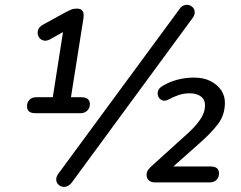

<svg xmlns="http://www.w3.org/2000/svg" viewBox="-20 -743 982 782"><path d="M124 -282Q90 -282 90 -310Q90 -326 100 -336.5Q110 -347 128 -347H195L241 -640L288 -641L186 -584Q169 -574 155.5 -578.5Q142 -583 136.5 -595Q131 -607 135 -620.5Q139 -634 156 -643L249 -694Q259 -699 269 -703.5Q279 -708 292 -708Q308 -708 314 -701Q320 -694 320.5 -685Q321 -676 320 -669L269 -347H311Q346 -347 346 -319Q346 -303 335.5 -292.5Q325 -282 308 -282ZM272 1Q263 12 252.5 16Q242 20 232 17Q222 14 215.5 6.5Q209 -1 209 -12.5Q209 -24 218 -36L711 -706Q719 -718 730 -721.5Q741 -725 750.5 -722Q760 -719 766.5 -711.5Q773 -704 773 -692.5Q773 -681 764 -669ZM613 0Q595 0 586 -8.5Q577 -17 577 -30Q577 -42 582.5 -50Q588 -58 598 -67L745 -200Q776 -228 795 -255.5Q814 -283 815 -311Q816 -336 799 -349.5Q782 -363 752 -363Q729 -363 708 -356Q687 -349 665 -337Q651 -330 640.5 -334.5Q630 -339 625 -349.5Q620 -360 623.5 -372Q627 -384 642 -393Q670 -410 703 -418.5Q736 -427 769 -427Q810 -427 838 -412.5Q866 -398 881.5 -374.5Q897 -351 896 -321Q895 -274 868 -238Q841 -202 792 -159L660 -42L659 -65H837Q872 -65 872 -37Q872 -20 861.5 -10Q851 0 833 0Z"/></svg>

Font: Nunito ExtraLight Medium
Style: Italic
Weight: 500
Italic angle: -9°
Version: Version 3.602